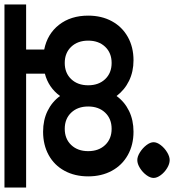

<svg xmlns="http://www.w3.org/2000/svg" viewBox="10 -708 780 860"><g transform="rotate(-90 400.0 -278.0)"><path d="M400 -399Q438 -451 500 -467V-551H-10V-648H810V-551H608V-470Q678 -456 719 -403.5Q760 -351 760 -273Q760 -213 735 -167Q710 -121 664.5 -95.5Q619 -70 560 -70Q509 -70 468 -90Q427 -110 400 -146Q374 -110 333 -90Q292 -70 240 -70Q181 -70 135.5 -95.5Q90 -121 65 -167Q40 -213 40 -273Q40 -333 65 -379Q90 -425 135.5 -450Q181 -475 240 -475Q292 -475 333 -455Q374 -435 400 -399ZM353 -273Q353 -320 325.5 -349Q298 -378 253 -378Q208 -378 180.5 -349Q153 -320 153 -273Q153 -226 180.5 -197Q208 -168 253 -168Q298 -168 325.5 -197Q353 -226 353 -273ZM648 -273Q648 -320 620.5 -349Q593 -378 548 -378Q503 -378 475.5 -349Q448 -320 448 -273Q448 -226 475.5 -197Q503 -168 548 -168Q593 -168 620.5 -197Q648 -226 648 -273ZM33 20Q33 5 45.5 -12Q58 -29 77 -41Q96 -53 113 -53Q129 -53 148 -41Q167 -29 180 -12Q193 5 193 20Q193 35 180 52Q167 69 148 80.5Q129 92 113 92Q96 92 77 80.5Q58 69 45.5 52Q33 35 33 20Z"/></g></svg>

Font: Madhuban Medium
Style: Regular
Weight: 500
Designer: jaikishan Patel
Foundry: MagicType
Version: Version 1.000